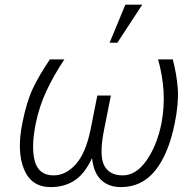

<svg xmlns="http://www.w3.org/2000/svg" viewBox="-20 -779 811 810"><path d="M251.5 -528.3Q206.5 -460.9 176 -395.5Q145.5 -330.1 130.9 -258.3Q110.4 -156.7 127.2 -97.9Q144 -39.1 206.5 -39.1Q257.3 -39.1 299.6 -85.9Q341.8 -132.8 362.3 -233.4L390.6 -376H447.8L419.4 -233.4Q397.5 -124.5 419.2 -81.8Q440.9 -39.1 497.6 -39.1Q554.2 -39.1 598.1 -102.1Q642.1 -165 661.1 -258.3Q674.3 -330.6 669.9 -396.2Q665.5 -461.9 647 -528.3H709Q725.6 -465.3 730 -404.5Q734.4 -343.8 717.3 -259.3Q691.4 -130.4 635.3 -60.1Q579.1 10.3 490.2 10.3Q438.5 10.3 407 -19.5Q375.5 -49.3 368.7 -109.9H367.2Q337.4 -45.9 294.7 -17.8Q252 10.3 193.8 10.3Q111.8 10.3 81.1 -65.4Q50.3 -141.1 74.2 -259.3Q92.3 -350.6 119.1 -406.7Q146 -462.9 190.4 -528.3ZM508.8 -759.3H580.1L475.1 -598.6H442.4Z"/></svg>

Font: Franko
Style: Light Italic
Weight: 300
Designer: Google
Version: Version 1.200310; 2013